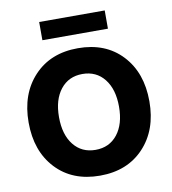

<svg xmlns="http://www.w3.org/2000/svg" viewBox="-93 -939 922 1027"><g transform="rotate(-10 368.0 -426.0)"><path d="M696 -339Q696 -184 606.5 -88.5Q517 7 368 7Q218 7 129 -88Q40 -183 40 -339Q40 -494 129.5 -589.5Q219 -685 368 -685Q518 -685 607 -590Q696 -495 696 -339ZM249 -489.5Q205 -434 205 -339Q205 -244 249 -188.5Q293 -133 368 -133Q443 -133 487 -188.5Q531 -244 531 -339Q531 -434 487 -489.5Q443 -545 368 -545Q293 -545 249 -489.5ZM545 -760H189V-859H545Z"/></g></svg>

Font: Hind Guntur
Style: Bold
Weight: 700
Designer: Manushi Parikh, Hitesh Malaviya
Foundry: Indian Type Foundry
Version: Version 1.002;PS 1.0;hotconv 1.0.86;makeotf.lib2.5.63406; tt